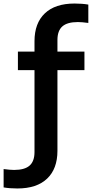

<svg xmlns="http://www.w3.org/2000/svg" viewBox="-90 -838 520 1088"><path d="M235.5 -611.5V-545.5H388.5V-440.5H235.5V16.5Q235.5 118.5 177 174.2Q118.5 230 8.5 230Q-35 230 -69.5 224V120Q-32 125 -10 125Q49.5 125 77.5 100.5Q105.5 76 105.5 23.5V-440.5H11.5V-545.5H105.5V-604.5Q105.5 -706.5 164 -762.2Q222.5 -818 332.5 -818Q376 -818 410.5 -812V-708Q373 -713 351 -713Q291.5 -713 263.5 -688.5Q235.5 -664 235.5 -611.5Z"/></svg>

Font: Encode Sans SemiBold
Style: Regular
Weight: 600
Designer: Multiple Designers
Foundry: Impallari Type
Version: Version 2.000